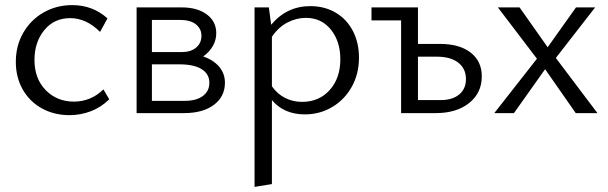

<svg xmlns="http://www.w3.org/2000/svg" viewBox="-20 -443 2381 752"><path d="M42 -201Q42 -264 71 -314.5Q100 -365 150.5 -394Q201 -423 263 -423Q343 -423 401 -371L372 -318Q318 -372 255 -372Q192 -372 153.5 -325Q115 -278 115 -208Q115 -135 159 -90Q203 -45 270 -45Q302 -45 331.5 -57Q361 -69 385 -93L408 -54Q375 -22 335 -7Q295 8 252 8Q192 8 144 -18.5Q96 -45 69 -92.5Q42 -140 42 -201Z M515 -414H692Q753 -414 790 -386.5Q827 -359 827 -313Q827 -286 813.5 -262.5Q800 -239 776 -222Q816 -208 838.5 -181.5Q861 -155 861 -119Q861 -65 818 -32.5Q775 0 701 0H515ZM800 -119Q800 -153 770 -172Q740 -191 682 -191H575V-48H703Q749 -48 774.5 -67Q800 -86 800 -119ZM692 -239Q727 -239 748 -256.5Q769 -274 769 -303Q769 -330 747.5 -347.5Q726 -365 684 -365H575V-239Z M1045 -51V278L977 289V-414H1033L1042 -346Q1103 -419 1195 -419Q1252 -419 1295.5 -393Q1339 -367 1362.5 -321Q1386 -275 1386 -217Q1386 -154 1358 -103.5Q1330 -53 1281.5 -24Q1233 5 1174 5Q1092 5 1045 -51ZM1163 -44Q1230 -44 1271.5 -90.5Q1313 -137 1313 -211Q1313 -281 1276 -327Q1239 -373 1178 -373Q1141 -373 1106 -355Q1071 -337 1045 -299V-105Q1066 -75 1096.5 -59.5Q1127 -44 1163 -44Z M1551 -363H1435V-414H1617V-271H1703Q1780 -271 1823.5 -237Q1867 -203 1867 -144Q1867 -79 1817.5 -39.5Q1768 0 1687 0H1551ZM1706 -51Q1752 -51 1778.5 -73Q1805 -95 1805 -133Q1805 -174 1775 -197.5Q1745 -221 1691 -221H1617V-51Z M2083 -213 1930 -414H2015L2125 -258L2236 -414H2311L2157 -216L2320 0H2235L2115 -172L1993 0H1916Z"/></svg>

Font: LXGW Bright GB
Style: Regular
Weight: 400
Designer: Christian Thalmann (Catharsis Fonts)
Foundry: LXGW / Christian Thalmann (Catharsis Fonts) / Fontworks Inc.
Version: Version 5.510